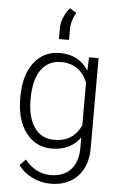

<svg xmlns="http://www.w3.org/2000/svg" viewBox="-65 -842 684 1097"><g transform="rotate(5 277.5 -293.5)"><path d="M52.7 0ZM52.7 -269Q52.7 -393.1 107.7 -465.6Q162.6 -538.1 256.8 -538.1Q364.7 -538.1 420.9 -452.1L423.8 -528.3H478.5V-10.7Q478.5 91.3 421.4 150.9Q364.3 210.4 266.6 210.4Q211.4 210.4 161.4 185.8Q111.3 161.1 82.5 120.1L115.2 85Q177.2 161.1 262.7 161.1Q335.9 161.1 377 117.9Q418 74.7 419.4 -2V-68.4Q363.3 9.8 255.9 9.8Q164.1 9.8 108.4 -63.5Q52.7 -136.7 52.7 -261.2ZM111.8 -258.8Q111.8 -157.7 152.3 -99.4Q192.9 -41 266.6 -41Q374.5 -41 419.4 -137.7V-383.3Q398.9 -434.1 360.4 -460.7Q321.8 -487.3 267.6 -487.3Q193.8 -487.3 152.8 -429.4Q111.8 -371.6 111.8 -258.8ZM291.5 -798.3 328.6 -774.4Q302.2 -726.6 301.3 -684.1V-617.2H243.2V-680.7Q243.2 -709.5 256.6 -741.9Q270 -774.4 291.5 -798.3Z"/></g></svg>

Font: Roboto Light
Style: Regular
Weight: 300
Designer: Google
Version: Version 2.134; 2016; ttfautohint (v1.6)